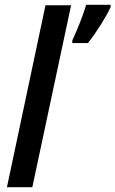

<svg xmlns="http://www.w3.org/2000/svg" viewBox="-20 -782 482 802"><path d="M282 -602H347C382 -645 423 -711 442 -752V-762H340C327 -718 303 -658 282 -613ZM9 0H115L277 -760H170Z"/></svg>

Font: Noto Sans Display SemiCondensed Medium
Style: Italic
Weight: 500
Width: 4
Italic angle: -12°
Designer: Monotype Design Team
Foundry: Monotype Imaging Inc.
Version: Version 1.900